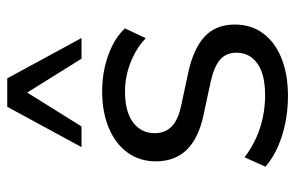

<svg xmlns="http://www.w3.org/2000/svg" viewBox="-160 -632 802 521"><g transform="rotate(-90 240.5 -372.0)"><path d="M239.8 8.9Q202.5 8.9 166.6 1.7Q130.8 -5.6 100.6 -19.2Q70.5 -32.7 48.1 -52.2L73.7 -108.8Q98.2 -90.1 125.9 -77.6Q153.5 -65.1 182.9 -59.1Q212.3 -53.1 241.8 -53.1Q298.8 -53.1 328.2 -74.1Q357.5 -95.1 357.5 -130.6Q357.5 -159.4 338.3 -175.6Q319.1 -191.8 278 -201L187 -220.5Q124.5 -234.1 93.6 -266.3Q62.7 -298.5 62.7 -349.4Q62.7 -393.7 86.5 -426.5Q110.4 -459.4 153.4 -477.3Q196.4 -495.3 252.6 -495.3Q286.6 -495.3 318 -488.3Q349.4 -481.2 376.8 -467.7Q404.2 -454.1 423.5 -433.6L396.9 -377Q377.9 -395.1 354 -407.7Q330 -420.3 304.3 -426.8Q278.6 -433.3 252.6 -433.3Q197.2 -433.3 168.1 -411.2Q139.1 -389.2 139.1 -352.7Q139.1 -324.8 156.8 -307.1Q174.5 -289.4 212.5 -281.2L303.5 -261.7Q368.5 -247.6 401.2 -217.2Q433.9 -186.7 433.9 -135.4Q433.9 -90.6 409.8 -58.3Q385.6 -25.9 342.1 -8.5Q298.5 8.9 239.8 8.9ZM101.3 -551.3 210.7 -752.8H287.9L397.3 -551.3H341.2L249.3 -698.7L157.4 -551.3Z"/></g></svg>

Font: Nunito Sans 12pt ExtraLight
Style: Regular
Weight: 200
Version: Version 3.101;gftools[0.9.27]